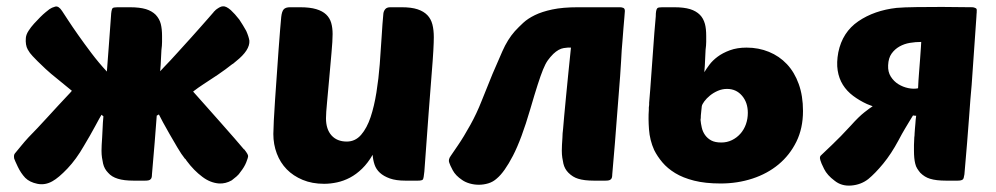

<svg xmlns="http://www.w3.org/2000/svg" viewBox="-20 -573 3159 609"><path d="M754 -100Q767 -84 767 -78Q767 -73 761 -58Q755 -43 743 -28Q738 -20 730.5 -13.5Q723 -7 715 -1Q696 10 675 9Q647 7 622 -12Q595 -32 572 -63Q571 -65 570 -66Q569 -67 568 -69H567Q555 -84 542.5 -105.5Q530 -127 518 -147.5Q506 -168 497 -185Q488 -202 484 -210Q482 -209 480.5 -208Q479 -207 477 -206V-204Q474 -166 470.5 -120Q467 -74 462 -20Q462 -7 457 -4Q454 0 440 0H404Q373 0 354 -6Q334 -12 323 -25Q311 -37 307 -54Q305 -63 303.5 -73Q302 -83 302 -95Q302 -103 302.5 -113Q303 -123 304 -137Q305 -150 305.5 -166.5Q306 -183 308 -204Q305 -207 302 -209Q297 -201 282 -173Q267 -145 246 -110Q222 -68 194 -38.5Q166 -9 146 2Q123 15 98.5 10Q74 5 60 -9Q46 -24 36.5 -44Q27 -64 25 -70Q23 -81 27 -86Q29 -88 48 -111.5Q67 -135 99 -167Q113 -182 130.5 -201Q148 -220 164 -237.5Q180 -255 192.5 -268Q205 -281 208 -285Q197 -294 186 -303Q175 -312 164 -321Q140 -340 124.5 -354.5Q109 -369 99 -379Q89 -389 83.5 -395Q78 -401 75 -405Q72 -409 68 -416Q64 -423 62.5 -432.5Q61 -442 62 -453Q63 -464 71 -476Q78 -487 88 -498Q98 -509 107.5 -518.5Q117 -528 125 -534.5Q133 -541 137 -544Q144 -549 155 -552Q166 -555 177 -538Q183 -529 196 -509Q209 -489 228 -462Q247 -435 270 -404.5Q293 -374 319 -346Q322 -382 325 -425.5Q328 -469 332 -521Q333 -542 337 -547Q340 -550 353 -550H392Q423 -550 443 -544Q462 -538 474 -526Q486 -513 490 -497Q494 -481 494 -459Q494 -451 494 -440Q494 -429 492 -414Q491 -401 490.5 -384.5Q490 -368 488 -347Q492 -352 501.5 -361.5Q511 -371 521.5 -382.5Q532 -394 543 -406Q554 -418 562 -427Q572 -438 586.5 -454Q601 -470 615 -486Q629 -502 641 -515.5Q653 -529 658 -535Q658 -535 659 -537H660Q664 -542 668 -544.5Q672 -547 675 -549Q682 -553 687 -553Q697 -554 712 -541Q725 -529 739 -511Q745 -502 750.5 -493Q756 -484 761 -475Q769 -457 771 -444Q773 -414 729 -379Q726 -377 723 -374Q720 -371 716 -369Q696 -353 671 -336Q646 -319 624 -305Q616 -300 608.5 -294.5Q601 -289 593 -283V-282Q610 -263 633.5 -236.5Q657 -210 680.5 -183.5Q704 -157 724 -134Q744 -111 754 -99Z M1035 -465Q1035 -444 1031.5 -406Q1028 -368 1024.5 -327Q1021 -286 1017.5 -250Q1014 -214 1014 -198Q1014 -163 1031.5 -143.5Q1049 -124 1080 -124Q1107 -124 1125.5 -145.5Q1144 -167 1155.5 -201.5Q1167 -236 1174 -280Q1181 -324 1184.5 -369Q1188 -414 1190.5 -456.5Q1193 -499 1196 -530Q1197 -538 1202 -544Q1207 -550 1218 -550H1254Q1285 -550 1304.5 -543.5Q1324 -537 1335.5 -525Q1347 -513 1351.5 -495.5Q1356 -478 1356 -455Q1356 -440 1354.5 -412.5Q1353 -385 1349 -336.5Q1345 -288 1339.5 -213.5Q1334 -139 1326 -29Q1324 -8 1321.5 -4Q1319 0 1305 0H1266Q1236 0 1216.5 -7Q1197 -14 1185 -25Q1173 -36 1168 -51Q1163 -66 1162 -82Q1147 -56 1128.5 -38Q1110 -20 1090 -9.5Q1070 1 1049 5.5Q1028 10 1008 10Q970 10 940 -2.5Q910 -15 889.5 -36Q869 -57 858 -86Q847 -115 847 -148Q847 -161 848.5 -190.5Q850 -220 852.5 -257Q855 -294 858 -335.5Q861 -377 863.5 -414Q866 -451 868.5 -479Q871 -507 872 -519Q874 -537 880 -543.5Q886 -550 900 -550H932Q963 -550 983 -544Q1003 -538 1014.5 -527Q1026 -516 1030.5 -500.5Q1035 -485 1035 -465Z M1947 -550Q1952 -550 1957 -548Q1962 -546 1962 -538Q1962 -534 1960.5 -518.5Q1959 -503 1957.5 -483.5Q1956 -464 1954.5 -444.5Q1953 -425 1952 -414Q1951 -399 1950 -378.5Q1949 -358 1947 -332Q1945 -306 1942.5 -274Q1940 -242 1937 -204Q1934 -166 1930.5 -120Q1927 -74 1922 -20Q1922 -7 1917 -4Q1914 0 1900 0H1864Q1833 0 1814 -6Q1797 -11 1783 -25Q1771 -37 1767 -54Q1765 -63 1763.5 -73Q1762 -83 1762 -95Q1762 -103 1762.5 -113Q1763 -123 1764 -137Q1764 -143 1764.5 -149.5Q1765 -156 1766 -164Q1767 -177 1769.5 -204.5Q1772 -232 1775.5 -268Q1779 -304 1783 -344Q1787 -384 1791 -422Q1784 -423 1768 -420.5Q1752 -418 1735 -402Q1725 -392 1717.5 -381.5Q1710 -371 1702.5 -352.5Q1695 -334 1685.5 -304.5Q1676 -275 1662 -227Q1634 -131 1607 -79Q1580 -27 1556 -7Q1544 4 1529 8.5Q1514 13 1499 13Q1484 13 1470 9Q1456 5 1446 -2Q1425 -16 1416 -33Q1407 -50 1405 -57Q1401 -67 1410 -79Q1414 -85 1432.5 -112Q1451 -139 1472 -177Q1492 -213 1507.5 -252.5Q1523 -292 1542 -338Q1557 -373 1573.5 -410.5Q1590 -448 1613 -474Q1625 -487 1639.5 -500.5Q1654 -514 1676.5 -525Q1699 -536 1732 -543Q1765 -550 1813 -550H1852H1947Z M2348 -422Q2386 -422 2419 -408.5Q2452 -395 2476 -369.5Q2500 -344 2513.5 -306.5Q2527 -269 2527 -221Q2527 -166 2506 -123.5Q2485 -81 2449.5 -51.5Q2414 -22 2366.5 -6.5Q2319 9 2266 9Q2217 9 2181.5 0Q2146 -9 2121.5 -24Q2097 -39 2081 -58Q2065 -77 2055 -97Q2041 -128 2038.5 -163Q2036 -198 2038 -224V-225V-232Q2039 -237 2039 -240.5Q2039 -244 2039 -247Q2041 -267 2042.5 -289.5Q2044 -312 2046 -338Q2049 -375 2052 -420.5Q2055 -466 2060 -521Q2060 -542 2065 -547Q2068 -550 2080 -550H2119Q2149 -550 2169 -544Q2188 -538 2200 -526Q2211 -515 2216 -497Q2220 -482 2220 -459Q2220 -451 2220 -440.5Q2220 -430 2218 -415Q2217 -401 2216.5 -383.5Q2216 -366 2214 -344Q2220 -354 2230 -367.5Q2240 -381 2256 -393Q2272 -405 2295 -413.5Q2318 -422 2348 -422ZM2268 -121Q2286 -121 2301.5 -128.5Q2317 -136 2328.5 -149Q2340 -162 2346 -179Q2352 -196 2352 -215Q2352 -248 2333.5 -269.5Q2315 -291 2286 -291Q2271 -291 2257 -285Q2243 -279 2232 -270Q2221 -261 2214 -251.5Q2207 -242 2206 -236Q2205 -229 2204.5 -222Q2204 -215 2203 -207Q2203 -197 2202 -193Q2203 -181 2206 -168Q2209 -155 2216.5 -144.5Q2224 -134 2236 -127.5Q2248 -121 2268 -121Z M3066 -550Q3071 -549 3075 -547Q3079 -545 3078 -538V-534Q3078 -532 3077.5 -528Q3077 -524 3077 -519L3062 -304Q3060 -283 3058 -258Q3056 -233 3054 -204Q3051 -166 3047.5 -120Q3044 -74 3039 -20Q3037 -6 3034 -4Q3030 0 3017 0H2981Q2949 0 2930 -6Q2913 -11 2899 -25Q2894 -31 2889.5 -38Q2885 -45 2883 -54Q2879 -70 2879 -95Q2879 -103 2879 -113Q2879 -123 2880 -137Q2881 -143 2881 -149.5Q2881 -156 2882 -164Q2883 -170 2883.5 -181Q2884 -192 2886 -206H2883Q2879 -206 2876 -207Q2872 -200 2865 -189Q2859 -179 2850 -164Q2841 -149 2830 -128Q2807 -85 2781.5 -54Q2756 -23 2734 -5Q2711 13 2680 15.5Q2649 18 2627 0Q2604 -17 2594 -37Q2584 -57 2582 -65Q2580 -72 2581 -75.5Q2582 -79 2587 -83Q2592 -88 2618.5 -113Q2645 -138 2679 -175Q2704 -203 2722 -217Q2740 -231 2748 -236Q2743 -238 2739 -239.5Q2735 -241 2730 -243Q2706 -254 2686 -269Q2666 -284 2653.5 -304Q2641 -324 2637 -349.5Q2633 -375 2639 -407Q2652 -471 2702.5 -505.5Q2753 -540 2824 -548Q2847 -550 2887.5 -550.5Q2928 -551 2968 -551Q3015 -551 3067 -550ZM2892 -293Q2893 -317 2895 -341.5Q2897 -366 2898.5 -387Q2900 -408 2901 -422.5Q2902 -437 2902 -440Q2884 -440 2866 -437Q2848 -434 2833 -425.5Q2818 -417 2808 -403Q2798 -389 2797 -366Q2796 -345 2805.5 -330Q2815 -315 2829.5 -306Q2844 -297 2861 -293.5Q2878 -290 2892 -293Z"/></svg>

Font: Poetsen One
Style: Regular
Weight: 400
Designer: Pablo Impallari, Rodrigo Fuenzalida
Foundry: Pablo Impallari, Rodrigo Fuenzalida
Version: Version 1.001; ttfautohint (v0.93) -l 8 -r 50 -G 200 -x 14 -